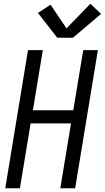

<svg xmlns="http://www.w3.org/2000/svg" viewBox="-20 -1002 558 1022"><path d="M8 0 129 -735H208L155 -415H370L423 -735H501L380 0H301L358 -345H143L86 0ZM285 -801 182 -933 249 -977 334 -851 461 -982 518 -928 368 -801Z"/></svg>

Font: Iosevka SS04
Style: Italic
Weight: 400
Italic angle: -9°
Monospace: yes
Designer: Belleve Invis
Foundry: Belleve Invis
Version: Version 19.0.0; ttfautohint (v1.8.4)